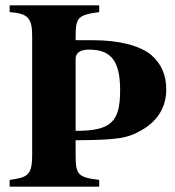

<svg xmlns="http://www.w3.org/2000/svg" viewBox="-20 -696 651 716"><path d="M262 -546V-558C262 -631 270 -640 350 -651V-676H16V-651C86 -645 100 -629 100 -559V-117C100 -55 88 -37 40 -29L16 -25V0H350V-25C271 -35 262 -44 262 -117V-173C421 -174 457 -180 512 -213C570 -247 600 -299 600 -363C600 -417 581 -459 544 -491C502 -526 424 -546 328 -546ZM262 -476C262 -499 279 -511 312 -511C395 -511 428 -468 428 -359C428 -240 393 -208 262 -208Z"/></svg>

Font: XITS Math
Style: Bold
Weight: 700
Designer: MicroPress Inc., with final additions and corrections provided by Coen Hoffman, Elsevier (retired)
Version: Version 1.105